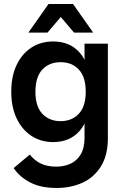

<svg xmlns="http://www.w3.org/2000/svg" viewBox="-20 -747 617 954"><path d="M261 187Q183 187 130 159.5Q77 132 48 88L128 21Q152 51 183.5 66Q215 81 260 81Q297 81 329 67Q361 53 380.5 21Q400 -11 400 -62V-157L416 -291L400 -419V-530H516V-61Q516 24 482 79Q448 134 390.5 160.5Q333 187 261 187ZM244 -41Q183 -41 136 -72Q89 -103 62.5 -159Q36 -215 36 -291Q36 -368 62.5 -424Q89 -480 136 -510.5Q183 -541 244 -541Q327 -541 375.5 -486Q424 -431 424 -334V-249Q424 -152 375.5 -96.5Q327 -41 244 -41ZM281 -145Q337 -145 371.5 -181.5Q406 -218 406 -291Q406 -365 371.5 -401.5Q337 -438 281 -438Q225 -438 190.5 -401.5Q156 -365 156 -291Q156 -218 190.5 -181.5Q225 -145 281 -145ZM348 -585 227 -727H343L443 -585ZM121 -585 221 -727H337L216 -585Z"/></svg>

Font: Radio Canada Big Medium
Style: Regular
Weight: 500
Designer: Étienne Aubert Bonn
Foundry: Coppers and Brasses
Version: Version 1.001